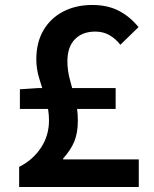

<svg xmlns="http://www.w3.org/2000/svg" viewBox="-20 -752 620 772"><path d="M57 0V-81Q111 -108 144 -157Q177 -206 177 -268Q177 -309 164.5 -350.5Q152 -392 139 -432.5Q126 -473 126 -513Q126 -581 154.5 -630Q183 -679 234 -705.5Q285 -732 351 -732Q413 -732 458 -708.5Q503 -685 537 -643L464 -572Q444 -597 419.5 -611Q395 -625 363 -625Q311 -625 281 -594Q251 -563 251 -506Q251 -468 261.5 -430Q272 -392 282.5 -352Q293 -312 293 -267Q293 -217 278.5 -182.5Q264 -148 234 -115V-111H538V0ZM60 -314V-393L135 -398H445V-314Z"/></svg>

Font: Noto Sans TC Thin SemiBold
Style: Regular
Weight: 600
Version: Version 2.004-H2;hotconv 1.0.118;makeotfexe 2.5.65603